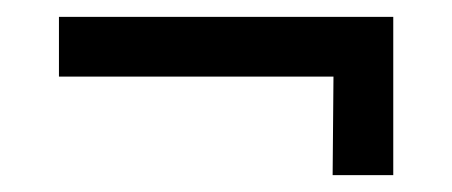

<svg xmlns="http://www.w3.org/2000/svg" viewBox="-20 -334 537 228"><path d="M50 -314H447V-126H375L376 -243H50Z"/></svg>

Font: Karma SemiBold
Style: Regular
Weight: 600
Designer: Joana Correia
Foundry: Indian Type Foundry
Version: Version 1.202;PS 1.0;hotconv 1.0.78;makeotf.lib2.5.61930; tt